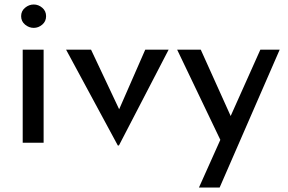

<svg xmlns="http://www.w3.org/2000/svg" viewBox="-20 -635 1283 854"><path d="M81 -414H174V0H81ZM74 -563Q74 -586 91.5 -600.5Q109 -615 130 -615Q151 -615 168 -600.5Q185 -586 185 -563Q185 -540 168 -525.5Q151 -511 130 -511Q109 -511 91.5 -525.5Q74 -540 74 -563Z M504 12 274 -414H385L510 -149L626 -414H730L509 12Z M865 199 960 -13 768 -414H873L1006 -119L1138 -414H1224L957 199Z"/></svg>

Font: Synthetic
Style: Regular
Weight: 400
Designer: Santiago Orozco
Foundry: Typemade
Version: Version 2.000; ttfautohint (v1.8.4.7-5d5b)